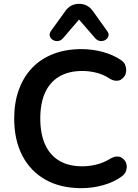

<svg xmlns="http://www.w3.org/2000/svg" viewBox="-20 -971 720 1001"><path d="M405 10Q295 10 216.5 -34.5Q138 -79 96 -160.5Q54 -242 54 -353Q54 -436 78 -502.5Q102 -569 147 -616.5Q192 -664 257.5 -689.5Q323 -715 405 -715Q460 -715 513 -701Q566 -687 606 -661Q627 -648 632.5 -633Q638 -618 638 -606Q638 -600 635.5 -588Q633 -576 620.5 -564Q608 -552 598 -551Q588 -550 586 -550Q569 -550 549 -563Q518 -583 482 -592Q446 -601 409 -601Q338 -601 289 -572Q240 -543 215 -488Q190 -433 190 -353Q190 -274 215 -218Q240 -162 289 -133Q338 -104 409 -104Q447 -104 484 -113.5Q521 -123 554 -143Q574 -155 590 -155Q592 -155 601.5 -154Q611 -153 623 -142Q635 -131 638 -119.5Q641 -108 641 -101Q641 -91 636 -77Q631 -63 613 -50Q573 -21 517.5 -5.5Q462 10 405 10ZM308 -771Q296 -758 281 -757Q266 -756 254.5 -763.5Q243 -771 239.5 -783.5Q236 -796 246 -810L319 -911Q333 -932 351.5 -941.5Q370 -951 392 -951Q415 -951 433 -941.5Q451 -932 466 -911L538 -810Q549 -796 545.5 -783.5Q542 -771 530.5 -763.5Q519 -756 504 -757Q489 -758 477 -771L392 -869Z"/></svg>

Font: Nunito
Style: Bold
Weight: 700
Designer: Vernon Adams
Foundry: Vernon Adams
Version: Version 3.602